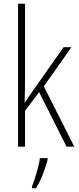

<svg xmlns="http://www.w3.org/2000/svg" viewBox="-20 -780 419 1021"><path d="M113 -370Q113 -334 112.5 -302Q112 -270 111 -235H112Q124 -252 132.5 -265Q141 -278 152 -293L318 -529H360L213 -321L375 0H334L188 -290L113 -191V0H76V-760H113ZM233 70Q224 105 208 146.5Q192 188 171 221H150V212Q157 195 166 167Q175 139 182.5 110Q190 81 192 61H233Z"/></svg>

Font: Noto Sans Sinhala Condensed ExtraLight
Style: Regular
Weight: 200
Width: 3
Designer: Jelle Bosma - Monotype Design Team
Foundry: Monotype Imaging Inc.
Version: Version 2.006; ttfautohint (v1.8.4.7-5d5b)